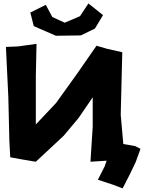

<svg xmlns="http://www.w3.org/2000/svg" viewBox="-20 -919 818 1091"><path d="M240.2 -891.6 152.3 -847.7 171.9 -770.5 297.9 -715.8 439.5 -717.8 519.5 -756.8 565.4 -833 482.4 -899.4 434.6 -827.1 347.7 -790 277.3 -822.3ZM748 -88.9 680.7 -100.6 666 -266.6 674.8 -622.1 588.9 -641.6 528.3 -659.2 419.9 -502.9 298.8 -334 183.6 -211.9V-485.4L187.5 -669.9L84 -655.3L13.7 -652.3L27.3 -368.2L33.2 -119.1L38.1 -25.4L107.4 -12.7L183.6 0L341.8 -147.5L426.8 -249L506.8 -366.2V-199.2L494.1 0L585.9 -5.9L575.2 25.4L536.1 102.5L623 130.9L676.8 151.4L717.8 71.3L751 2L778.3 -73.2Z"/></svg>

Font: MaokenAssortedSans-Lite
Style: Lite
Weight: 400
Version: Version 1.400